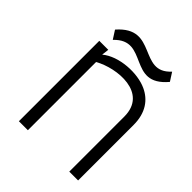

<svg xmlns="http://www.w3.org/2000/svg" viewBox="-183 -742 846 846"><g transform="rotate(45 240.0 -318.5)"><path d="M447 0V-346C447 -422 412 -468 362 -491C298 -521 187 -515 130 -467L134 -501H78V0H134V-425C219 -473 392 -490 392 -343V0ZM401 -632C299 -520 217 -728 92 -585L117 -546C228 -663 304 -448 426 -593Z"/></g></svg>

Font: Advent Pro
Style: Regular
Weight: 400
Designer: Andreas Kalpakidis
Foundry: Andreas Kalpakidis
Version: Version 2.002 2008